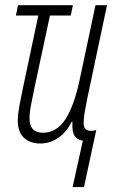

<svg xmlns="http://www.w3.org/2000/svg" viewBox="-20 -550 465 749"><path d="M263.2 179.7 303.2 -1Q280.3 -4.4 270.3 -21Q260.3 -37.6 262.7 -75.2H259.8Q239.7 -34.7 207.5 -12.5Q175.3 9.8 137.2 9.8Q96.7 9.8 73 -12.9Q49.3 -35.6 49.3 -79.6Q49.3 -102.5 55.4 -135.7Q61.5 -168.9 67.9 -199.2L129.4 -489.3H42L50.3 -529.8H264.6L255.9 -489.3H174.8L113.8 -204.1Q107.9 -173.8 101.6 -143.3Q95.2 -112.8 95.2 -87.9Q95.2 -32.2 147.9 -32.2Q200.7 -32.2 235.1 -84.7Q269.5 -137.2 291.5 -242.2L352.5 -529.8H397.5L320.3 -165Q314 -132.8 310.1 -110.1Q306.2 -87.4 306.2 -69.8Q306.2 -39.6 335 -39.6Q344.2 -39.6 355.5 -42.5L307.6 179.7Z"/></svg>

Font: Open Sans Condensed Light
Style: Italic
Weight: 300
Width: 3
Italic angle: -12°
Designer: Monotype Design Team
Foundry: Monotype Imaging Inc.
Version: Version 3.000; ttfautohint (v1.8.4)